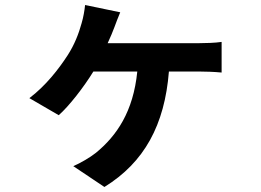

<svg xmlns="http://www.w3.org/2000/svg" viewBox="-20 -647 1040 765"><path d="M409 -475C420 -498 429 -521 436 -539C442 -557 450 -575 459 -598L319 -627C317 -606 312 -577 305 -554C294 -514 277 -469 249 -426C214 -372 162 -305 97 -256L214 -188C255 -224 314 -300 352 -362H527C511 -202 445 -106 362 -38C338 -19 300 3 272 15L396 98C555 0 636 -149 653 -362H775C795 -362 833 -361 863 -358V-480C837 -476 797 -475 775 -475Z"/></svg>

Font: Noto Sans CJK JP Bold
Style: Regular
Weight: 700
Designer: Ryoko NISHIZUKA (kana & ideographs); Paul D. Hunt (Latin, Greek & Cyrillic); Wenlong ZHANG (bopomofo); Sandoll Communica
Foundry: Adobe Systems Incorporated
Version: Version 1.004;PS 1.004;hotconv 1.0.82;makeotf.lib2.5.63406